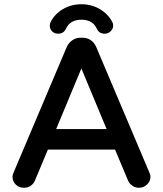

<svg xmlns="http://www.w3.org/2000/svg" viewBox="-20 -873 769 906"><path d="M215 -752Q215 -762 219 -769Q238 -807 277 -830Q316 -853 364 -853Q412 -853 451 -830Q490 -807 510 -769Q514 -762 514 -752Q514 -737 502 -725.5Q490 -714 474 -714Q448 -714 437 -737Q418 -780 364 -780Q311 -780 291 -737Q280 -714 255 -714Q237 -714 226 -725Q215 -736 215 -752ZM45 -61 294 -649Q303 -670 320.5 -682.5Q338 -695 359 -695H369Q392 -695 409 -683Q426 -671 435 -649L684 -61Q690 -48 690 -39Q690 -18 674 -2.5Q658 13 636 13Q619 13 605.5 4Q592 -5 585 -19L523 -167H206L144 -19Q137 -4 123.5 4.5Q110 13 93 13Q69 13 54 -2.5Q39 -18 39 -39Q39 -48 45 -61ZM483 -264 364 -550 245 -264Z"/></svg>

Font: 寒蝉全圆体 Bold
Style: Regular
Weight: 700
Designer: Warren2060
      Designed by Motoya company      

      [Varela Round]
      Joe Prince(Latin component); Avraham Cornf
Foundry: ChillType
Version: Version 3.200